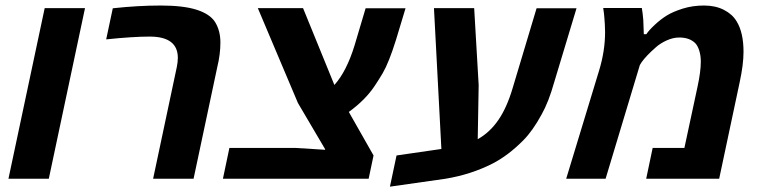

<svg xmlns="http://www.w3.org/2000/svg" viewBox="-20 -660 2819 709"><path d="M160.2 0H11.2L145 -629.9H293.9Z M396.5 -629.4Q489.7 -639.6 573.5 -639.6Q657.2 -639.6 706.1 -624Q754.9 -608.4 773.9 -579.1Q793.9 -546.9 793.9 -503.2Q793.9 -459.5 782.2 -411.6L694.8 0H545.4L632.8 -412.1Q636.7 -430.7 636.7 -446.3Q636.7 -524.9 532.7 -524.9Q470.7 -524.9 372.1 -514.6Z M1099.1 -629.9 1214.8 -346.2Q1259.8 -396.5 1289.1 -491.7L1330.1 -629.4H1477.5L1442.4 -513.2Q1416 -428.7 1393.1 -389.6Q1380.9 -368.7 1363.3 -342.3Q1329.1 -291 1268.1 -246.6L1359.4 -85.9L1341.3 0H803.2L827.1 -113.8H1070.3L1180.2 -106.9L1180.7 -108.9L1080.1 -279.8L932.1 -629.9Z M1747.6 -345.7 1744.1 -146Q1788.6 -170.9 1820.1 -216.6Q1851.6 -262.2 1873 -334.5L1961.4 -629.4H2108.9L2026.4 -356Q2005.9 -283.2 1980 -237.3Q1946.8 -176.3 1912.1 -141.6Q1856.4 -85.4 1798.3 -55.7Q1719.2 -15.6 1625.5 0L1419.9 29.3L1444.3 -85.9L1609.9 -109.9L1582.5 -629.9H1731Z M2214.4 -542Q2214.4 -558.1 2213.4 -571.8Q2212.4 -585.4 2211.7 -595.2Q2210.9 -605 2210.2 -611.1Q2209.5 -617.2 2208.7 -621.6Q2208 -626 2207.5 -630.4H2350.1Q2353.5 -611.3 2355.5 -585.9L2357.4 -533.7H2366.7Q2376 -547.9 2397.9 -568.4Q2419.9 -588.9 2442.4 -602.8Q2464.8 -616.7 2501.2 -628.2Q2537.6 -639.6 2579.8 -639.6Q2622.1 -639.6 2653.3 -623.5Q2684.6 -607.4 2700.2 -581.1Q2725.6 -539.6 2725.6 -468.8Q2725.6 -421.9 2711.4 -356.4L2635.7 0H2366.2L2390.1 -113.8H2507.3L2555.7 -339.4Q2567.9 -395.5 2567.9 -432.6Q2567.9 -454.6 2562.3 -472.7Q2556.6 -490.7 2547.9 -500Q2526.9 -521.5 2488.3 -521.5Q2465.8 -521.5 2442.4 -511Q2418.9 -500.5 2401.9 -485.4Q2366.2 -454.1 2349.6 -430.7L2342.8 -419.9L2216.3 0H2070.8L2192.4 -399.9Q2214.4 -471.7 2214.4 -542Z"/></svg>

Font: Open Sans Hebrew
Style: Bold Italic
Weight: 700
Italic angle: -12°
Foundry: Ascender Corporation, Yanek Iontef
Version: Version 2.001;PS 002.001;hotconv 1.0.70;makeotf.lib2.5.58329